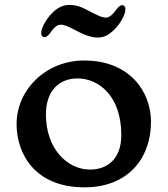

<svg xmlns="http://www.w3.org/2000/svg" viewBox="-20 -765 695 796"><path d="M48.8 -250.5C48.8 -131.3 121.1 11.7 330.6 11.7C509.3 11.7 606 -107.4 606 -259.8C606 -382.8 520 -514.2 328.6 -514.2C171.9 -514.2 48.8 -394.5 48.8 -250.5ZM170.4 -290.5C170.4 -392.1 228.5 -439.9 301.3 -439.9C388.7 -439.9 482.9 -367.7 482.9 -205.1C482.9 -104.5 423.8 -62 353 -62C259.8 -62 170.4 -147.5 170.4 -290.5ZM164.6 -610.8C170.4 -610.8 179.2 -615.2 189.9 -630.9C204.1 -651.4 217.3 -662.6 231.4 -662.6C246.6 -662.6 259.8 -656.7 295.9 -638.2C335 -616.7 363.3 -609.4 384.8 -609.4C409.7 -609.4 429.7 -617.2 458 -646.5C481.4 -671.4 500 -704.6 500 -727.1C500 -739.3 492.7 -743.7 486.3 -743.7C481 -743.7 471.7 -738.8 460.4 -723.1C444.8 -700.7 430.2 -691.9 419.9 -691.9C407.2 -691.9 394 -695.3 347.7 -720.2C315.4 -737.8 294.4 -744.6 266.6 -744.6C244.1 -744.6 218.8 -735.4 192.9 -707.5C169.9 -683.1 150.9 -648.9 150.9 -627.4C150.9 -615.2 158.2 -610.8 164.6 -610.8Z"/></svg>

Font: Stoke
Style: Regular
Weight: 400
Designer: Nicole Fally
Foundry: Nicole Fally
Version: Version 1.002